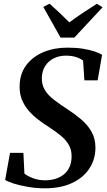

<svg xmlns="http://www.w3.org/2000/svg" viewBox="-20 -1011 578 1042"><path d="M223.5 11Q177 11 131.8 3.2Q86.5 -4.5 53.2 -15.2Q20 -26 8 -35L34.5 -181.5H107L112.5 -69Q129.5 -55 159.5 -43.8Q189.5 -32.5 225 -32.5Q256 -32.5 282 -40.8Q308 -49 327.2 -65Q346.5 -81 357.2 -104.8Q368 -128.5 368.5 -159.5Q369.5 -195 354.8 -222.2Q340 -249.5 312 -273Q284 -296.5 244.5 -322Q214.5 -341 186.2 -362.8Q158 -384.5 135.5 -410.5Q113 -436.5 99.8 -468Q86.5 -499.5 86.5 -538.5Q86 -607.5 121 -655.2Q156 -703 215 -727.8Q274 -752.5 345.5 -752.5Q393.5 -752.5 430.5 -746.5Q467.5 -740.5 493.8 -731.5Q520 -722.5 534 -714L510 -575H438L431 -682Q417.5 -693 394 -701Q370.5 -709 337 -709Q301 -709 271.8 -694.5Q242.5 -680 225 -652.5Q207.5 -625 207 -586Q207 -549 224.2 -521.2Q241.5 -493.5 272.8 -469.5Q304 -445.5 345.5 -418.5Q384.5 -393.5 419.2 -364.2Q454 -335 475.8 -297.8Q497.5 -260.5 498 -211Q498 -147 465.2 -96.8Q432.5 -46.5 371 -17.8Q309.5 11 223.5 11ZM308.5 -807 215 -973.5 249 -991Q276.5 -966.5 303.8 -941Q331 -915.5 356.5 -889.5Q391 -915.5 429 -940.8Q467 -966 505.5 -990.5L536.5 -971.5L383.5 -807Z"/></svg>

Font: Merriweather 72pt SemiBold
Style: Italic
Weight: 600
Italic angle: -7.8°
Version: Version 2.101